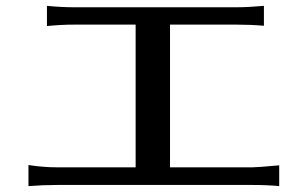

<svg xmlns="http://www.w3.org/2000/svg" viewBox="-20 -676 1040 649"><path d="M76.2 -46.9V-118.2Q126 -110.4 172.9 -110.4H438.5V-592.8H231.4Q186.5 -592.8 138.7 -587.9V-656.2Q188.5 -651.4 231.4 -651.4H778.3Q819.3 -651.4 872.1 -656.2V-588.9Q828.1 -592.8 778.3 -592.8H554.7V-110.4H833Q850.6 -110.4 923.8 -117.2V-46.9Q883.8 -50.8 833 -50.8H172.9Q126 -50.8 76.2 -46.9Z"/></svg>

Font: GenEi LateGo v2
Style: Medium
Weight: 500
Designer: o_tamon (Modified)
Foundry: o_tamon / Adobe Systems Incorporated / FONT 910 / Philipp H. Poll
Version: Version 2.1;Original Version 1.004